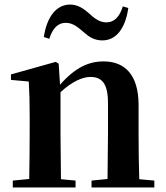

<svg xmlns="http://www.w3.org/2000/svg" viewBox="-20 -821 725 841"><path d="M172 -659 196 -651C210 -696 233 -721 268 -721C301 -721 323 -700 348 -679C368 -661 392 -644 428 -644C489 -644 529 -696 542 -786L518 -793C504 -748 481 -723 446 -723C414 -723 391 -743 367 -765C346 -783 321 -801 287 -801C226 -801 185 -746 172 -659ZM450 0H656V-30L590 -36C588 -93 587 -177 587 -235V-361C587 -493 527 -552 434 -552C369 -552 310 -526 243 -450L237 -542L224 -550L28 -495V-471L106 -464C109 -415 110 -376 110 -310V-235C110 -180 109 -94 108 -37L36 -30V0H311V-30L247 -36L245 -235V-417C295 -464 342 -484 376 -484C427 -484 453 -454 453 -370V-235L451 -37L381 -30V0Z"/></svg>

Font: Noto Serif KR
Style: Bold
Weight: 700
Designer: Ryoko NISHIZUKA 西塚涼子 (kana & ideographs); Frank Grießhammer (Latin, Greek & Cyrillic); Wenlong ZHANG 张文龙 (bopomofo); San
Foundry: Adobe
Version: Version 2.001;hotconv 1.1.0;makeotfexe 2.6.0